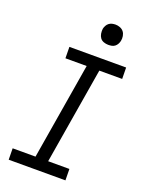

<svg xmlns="http://www.w3.org/2000/svg" viewBox="-173 -1031 845 1113"><g transform="rotate(20 250.0 -474.0)"><path d="M376 0H26L25 -70H166L265 -665H134L133 -735H483L484 -665H343L244 -70H375ZM340 -823Q326 -823 312 -828Q298 -833 290 -844Q282 -855 279.5 -870Q277 -885 279 -900Q281 -910 286.5 -920Q292 -930 300.5 -936.5Q309 -943 319.5 -945.5Q330 -948 341 -948Q355 -948 369 -942.5Q383 -937 391.5 -926Q400 -915 402.5 -900Q405 -885 402 -870Q400 -860 394.5 -850Q389 -840 380.5 -833.5Q372 -827 361.5 -825Q351 -823 340 -823Z"/></g></svg>

Font: Iosevka Custom
Style: Italic
Weight: 400
Italic angle: -9°
Monospace: yes
Designer: Belleve Invis
Foundry: Belleve Invis
Version: Version 30.3.3; ttfautohint (v1.8.3)